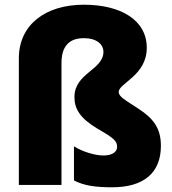

<svg xmlns="http://www.w3.org/2000/svg" viewBox="-20 -785 730 815"><path d="M603 -582C603 -701 491 -765 336 -765C174 -765 60 -681 60 -537V0H241V-517C241 -586 271 -623 336 -623C390 -623 419 -597 419 -565C419 -488 296 -475 296 -373C296 -324 318 -284 395 -238C467 -197 477 -185 477 -161C477 -138 453 -125 419 -125C382 -125 328 -142 294 -164V-19C337 3 384 10 456 10C590 10 663 -51 663 -166C663 -242 630 -283 567 -324C511 -361 484 -374 484 -395C484 -432 603 -464 603 -582Z"/></svg>

Font: Noto Sans Khmer SemiCondensed Black
Style: Regular
Weight: 900
Width: 4
Designer: Danh Hong and the Monotype Design Team
Foundry: Monotype Imaging Inc.
Version: Version 2.004